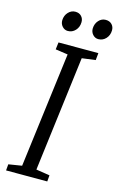

<svg xmlns="http://www.w3.org/2000/svg" viewBox="-138 -984 644 1040"><g transform="rotate(15 183.5 -464.0)"><path d="M9 0 12 -35 86.5 -47 168.5 -693 99 -703 104 -743H327.5L323.5 -703L247.5 -693L166.5 -47L243 -35L240 0ZM136 -816Q118 -816 105 -830.2Q92 -844.5 92.5 -865Q93.5 -891.5 110.2 -909.5Q127 -927.5 149.5 -927.5Q171.5 -927.5 184 -914Q196.5 -900.5 196 -880.5Q195.5 -853 178.2 -834.5Q161 -816 136 -816ZM307 -816Q289 -816 276 -830.2Q263 -844.5 263.5 -865Q264.5 -891.5 280.8 -909.5Q297 -927.5 320 -927.5Q342 -927.5 354.8 -914Q367.5 -900.5 367 -880.5Q366.5 -853 349.2 -834.5Q332 -816 307 -816Z"/></g></svg>

Font: Merriweather 7pt Light
Style: Italic
Weight: 300
Italic angle: -7.8°
Designer: Eben Sorkin
Foundry: Eben Sorkin
Version: Version 2.200;gftools[0.9.31]